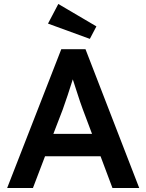

<svg xmlns="http://www.w3.org/2000/svg" viewBox="-20 -948 738 968"><path d="M16 0 289 -700H411L682 0H547L487 -160H207L146 0ZM296 -395 249 -273H444L397 -398Q392 -410 383.5 -436Q375 -462 365 -492.5Q355 -523 347 -548Q335 -510 321 -467.5Q307 -425 296 -395ZM433 -752 222 -829 274 -928 466 -815Z"/></svg>

Font: Lexend Deca Medium
Style: Regular
Weight: 500
Designer: Bonnie Shaver-Troup, Thomas Jockin
Foundry: Lexend
Version: Version 1.008; ttfautohint (v1.8.4.7-5d5b)